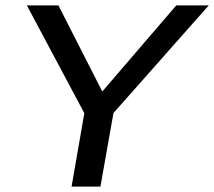

<svg xmlns="http://www.w3.org/2000/svg" viewBox="-20 -695 798 715"><path d="M246.5 0H354L402.5 -274L757.5 -675H636.5L361.5 -355H360.5L197.5 -675H80L294 -273.5Z"/></svg>

Font: Anybody SemiExpanded
Style: Italic
Weight: 400
Width: 6
Italic angle: -10°
Version: Version 1.113;gftools[0.9.25]